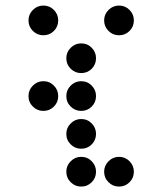

<svg xmlns="http://www.w3.org/2000/svg" viewBox="-20 -689 587 694"><path d="M136.7 -561.5Q114.7 -561.5 98.9 -577.1Q83 -592.8 83 -615.2Q83 -637.2 98.9 -653.1Q114.7 -668.9 136.7 -668.9Q159.2 -668.9 174.8 -653.1Q190.4 -637.2 190.4 -615.2Q190.4 -592.8 174.8 -577.1Q159.2 -561.5 136.7 -561.5ZM410.2 -561.5Q388.2 -561.5 372.3 -577.1Q356.4 -592.8 356.4 -615.2Q356.4 -637.2 372.3 -653.1Q388.2 -668.9 410.2 -668.9Q432.6 -668.9 448.2 -653.1Q463.9 -637.2 463.9 -615.2Q463.9 -592.8 448.2 -577.1Q432.6 -561.5 410.2 -561.5ZM273.4 -424.8Q251.5 -424.8 235.6 -440.4Q219.7 -456.1 219.7 -478.5Q219.7 -500.5 235.6 -516.4Q251.5 -532.2 273.4 -532.2Q295.9 -532.2 311.5 -516.4Q327.1 -500.5 327.1 -478.5Q327.1 -456.1 311.5 -440.4Q295.9 -424.8 273.4 -424.8ZM136.7 -288.1Q114.7 -288.1 98.9 -303.7Q83 -319.3 83 -341.8Q83 -363.8 98.9 -379.6Q114.7 -395.5 136.7 -395.5Q159.2 -395.5 174.8 -379.6Q190.4 -363.8 190.4 -341.8Q190.4 -319.3 174.8 -303.7Q159.2 -288.1 136.7 -288.1ZM273.4 -288.1Q251.5 -288.1 235.6 -303.7Q219.7 -319.3 219.7 -341.8Q219.7 -363.8 235.6 -379.6Q251.5 -395.5 273.4 -395.5Q295.9 -395.5 311.5 -379.6Q327.1 -363.8 327.1 -341.8Q327.1 -319.3 311.5 -303.7Q295.9 -288.1 273.4 -288.1ZM273.4 -151.4Q251.5 -151.4 235.6 -167Q219.7 -182.6 219.7 -205.1Q219.7 -227.1 235.6 -242.9Q251.5 -258.8 273.4 -258.8Q295.9 -258.8 311.5 -242.9Q327.1 -227.1 327.1 -205.1Q327.1 -182.6 311.5 -167Q295.9 -151.4 273.4 -151.4ZM273.4 -14.6Q251.5 -14.6 235.6 -30.3Q219.7 -45.9 219.7 -68.4Q219.7 -90.3 235.6 -106.2Q251.5 -122.1 273.4 -122.1Q295.9 -122.1 311.5 -106.2Q327.1 -90.3 327.1 -68.4Q327.1 -45.9 311.5 -30.3Q295.9 -14.6 273.4 -14.6ZM410.2 -14.6Q388.2 -14.6 372.3 -30.3Q356.4 -45.9 356.4 -68.4Q356.4 -90.3 372.3 -106.2Q388.2 -122.1 410.2 -122.1Q432.6 -122.1 448.2 -106.2Q463.9 -90.3 463.9 -68.4Q463.9 -45.9 448.2 -30.3Q432.6 -14.6 410.2 -14.6Z"/></svg>

Font: DatDot
Style: Regular
Weight: 400
Designer: GGBot
Version: 1.00